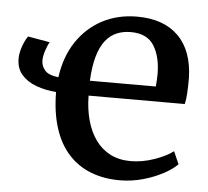

<svg xmlns="http://www.w3.org/2000/svg" viewBox="-46 -617 733 675"><g transform="rotate(5 321.0 -279.0)"><path d="M400 11Q343 11 297 -7.2Q251 -25.5 218.5 -61.5Q186 -97.5 168.5 -152Q151 -206.5 150.5 -278.5Q112 -281.5 79.8 -293.5Q47.5 -305.5 28.2 -327.8Q9 -350 9 -384Q9 -399.5 13.2 -415Q17.5 -430.5 23.5 -443.5Q29.5 -456.5 35.5 -464.5L113 -451Q106 -440 99.5 -420Q93 -400 93 -385Q93 -366 106 -350.5Q119 -335 154 -331Q164 -404 199.2 -457Q234.5 -510 289 -538.8Q343.5 -567.5 411.5 -567.5Q505.5 -567.5 557.2 -516.2Q609 -465 611.5 -368.5Q611.5 -338 610.2 -315.5Q609 -293 605 -276H265.5Q266 -228.5 277 -188.8Q288 -149 309 -120Q330 -91 361 -75.2Q392 -59.5 432.5 -59.5Q474 -59.5 516.5 -74.5Q559 -89.5 582 -107.5L601.5 -63Q584 -45 552.2 -28Q520.5 -11 481 0Q441.5 11 400 11ZM265.5 -328.5H498Q499 -338 499.8 -350.2Q500.5 -362.5 500.5 -372Q500.5 -433.5 476.2 -472.5Q452 -511.5 394 -511.5Q367.5 -511.5 345 -502.2Q322.5 -493 305.5 -471.8Q288.5 -450.5 278.2 -415.2Q268 -380 265.5 -328.5Z"/></g></svg>

Font: Merriweather 24pt Medium
Style: Regular
Weight: 500
Designer: Eben Sorkin
Foundry: Eben Sorkin
Version: Version 2.100